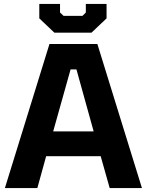

<svg xmlns="http://www.w3.org/2000/svg" viewBox="-20 -962 751 982"><path d="M258 -795 181 -868V-942H287V-898L305 -881H402L419 -898V-942H525V-868L448 -795ZM5 0 233 -737H478L706 0H541L495 -163H216L171 0ZM252 -290H459L371 -607H341Z"/></svg>

Font: Tomorrow SemiBold
Style: Regular
Weight: 600
Designer: Tony de Marco, Monica Rizzolli
Foundry: Just in Type
Version: Version 2.002